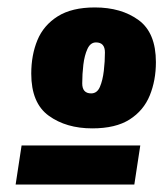

<svg xmlns="http://www.w3.org/2000/svg" viewBox="-20 -709 439 516"><path d="M235 -689Q306 -689 352.5 -655Q399 -621 399 -542Q399 -493 382.5 -452.5Q366 -412 328.5 -388Q291 -364 228 -364Q158 -364 111 -398Q64 -432 64 -511Q64 -561 80.5 -601Q97 -641 135 -665Q173 -689 235 -689ZM238 -595Q223 -595 215 -577.5Q207 -560 204 -535Q201 -510 201 -485Q201 -458 225 -458Q241 -458 248.5 -475.5Q256 -493 259 -518.5Q262 -544 262 -568Q262 -595 238 -595ZM22 -213 38 -318H357L341 -213Z"/></svg>

Font: Georama Black
Style: Italic
Weight: 900
Italic angle: -9°
Designer: Jean-Baptiste Levee
Foundry: Production Type
Version: Version 1.000